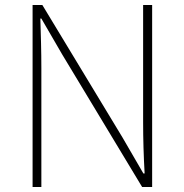

<svg xmlns="http://www.w3.org/2000/svg" viewBox="-20 -746 736 766"><path d="M110 0H145V-473C145 -542 143 -604 141 -672H145L228 -529L547 0H587V-726H551V-259C551 -191 553 -124 557 -54H552L469 -197L149 -726H110Z"/></svg>

Font: Noto Sans CJK JP Thin
Style: Regular
Weight: 250
Designer: Ryoko NISHIZUKA (kana & ideographs); Paul D. Hunt (Latin, Greek & Cyrillic); Wenlong ZHANG (bopomofo); Sandoll Communica
Foundry: Adobe Systems Incorporated
Version: Version 1.004;PS 1.004;hotconv 1.0.82;makeotf.lib2.5.63406